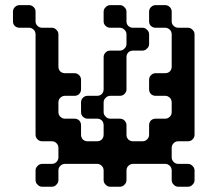

<svg xmlns="http://www.w3.org/2000/svg" viewBox="-20 -709 789 730"><path d="M719.7 -196.3Q719.7 -186.5 711.9 -178.7Q705.1 -171.9 694.3 -171.9Q682.6 -171.9 658.2 -171.9Q647.5 -171.9 640.6 -165Q632.8 -157.2 632.8 -147.5Q632.8 -134.8 632.8 -110.4Q632.8 -100.6 640.6 -92.8Q647.5 -85.9 658.2 -85.9Q669.9 -85.9 694.3 -85.9Q705.1 -85.9 711.9 -78.1Q719.7 -71.3 719.7 -60.5Q719.7 -48.8 719.7 -24.4Q719.7 -13.7 711.9 -6.8Q705.1 1 694.3 1Q682.6 1 658.2 1Q647.5 1 640.6 -6.8Q632.8 -13.7 632.8 -24.4Q632.8 -36.1 632.8 -60.5Q632.8 -71.3 626 -78.1Q618.2 -85.9 608.4 -85.9Q567.4 -85.9 485.4 -85.9Q475.6 -85.9 467.8 -78.1Q460.9 -71.3 460.9 -60.5Q460.9 -48.8 460.9 -24.4Q460.9 -13.7 453.1 -6.8Q446.3 1 435.5 1Q423.8 1 399.4 1Q388.7 1 381.8 -6.8Q374 -13.7 374 -24.4Q374 -36.1 374 -60.5Q374 -71.3 367.2 -78.1Q359.4 -85.9 349.6 -85.9Q308.6 -85.9 226.6 -85.9Q216.8 -85.9 209 -78.1Q202.1 -71.3 202.1 -60.5Q202.1 -48.8 202.1 -24.4Q202.1 -13.7 194.3 -6.8Q187.5 1 176.8 1Q165 1 140.6 1Q129.9 1 123 -6.8Q115.2 -13.7 115.2 -24.4Q115.2 -36.1 115.2 -60.5Q115.2 -71.3 123 -78.1Q129.9 -85.9 140.6 -85.9Q152.3 -85.9 176.8 -85.9Q187.5 -85.9 194.3 -92.8Q202.1 -100.6 202.1 -110.4Q202.1 -123 202.1 -147.5Q202.1 -157.2 194.3 -165Q187.5 -171.9 176.8 -171.9Q165 -171.9 140.6 -171.9Q129.9 -171.9 123 -178.7Q115.2 -186.5 115.2 -196.3Q115.2 -324.2 115.2 -578.1Q115.2 -588.9 108.4 -595.7Q100.6 -603.5 90.8 -603.5Q78.1 -603.5 53.7 -603.5Q43.9 -603.5 36.1 -610.4Q29.3 -617.2 29.3 -627.9Q29.3 -639.6 29.3 -664.1Q29.3 -674.8 36.1 -681.6Q43.9 -689.5 53.7 -689.5Q66.4 -689.5 90.8 -689.5Q100.6 -689.5 108.4 -681.6Q115.2 -674.8 115.2 -664.1Q115.2 -652.3 115.2 -627.9Q115.2 -617.2 123 -610.4Q129.9 -603.5 140.6 -603.5Q152.3 -603.5 176.8 -603.5Q187.5 -603.5 194.3 -595.7Q202.1 -588.9 202.1 -578.1Q202.1 -537.1 202.1 -455.1Q202.1 -445.3 209 -437.5Q216.8 -430.7 226.6 -430.7Q239.3 -430.7 263.7 -430.7Q273.4 -430.7 281.2 -422.9Q288.1 -416 288.1 -405.3Q288.1 -393.6 288.1 -369.1Q288.1 -359.4 281.2 -351.6Q273.4 -344.7 263.7 -344.7Q251 -344.7 226.6 -344.7Q216.8 -344.7 209 -336.9Q202.1 -330.1 202.1 -319.3Q202.1 -307.6 202.1 -283.2Q202.1 -272.5 209 -265.6Q216.8 -257.8 226.6 -257.8Q239.3 -257.8 263.7 -257.8Q273.4 -257.8 281.2 -251Q288.1 -243.2 288.1 -233.4Q288.1 -220.7 288.1 -196.3Q288.1 -186.5 294.9 -178.7Q302.7 -171.9 312.5 -171.9Q325.2 -171.9 349.6 -171.9Q359.4 -171.9 367.2 -178.7Q374 -186.5 374 -196.3Q374 -209 374 -233.4Q374 -243.2 367.2 -251Q359.4 -257.8 349.6 -257.8Q336.9 -257.8 312.5 -257.8Q302.7 -257.8 294.9 -265.6Q288.1 -272.5 288.1 -283.2Q288.1 -294.9 288.1 -319.3Q288.1 -330.1 294.9 -336.9Q302.7 -344.7 312.5 -344.7Q325.2 -344.7 349.6 -344.7Q359.4 -344.7 367.2 -351.6Q374 -359.4 374 -369.1Q374 -410.2 374 -492.2Q374 -502 381.8 -509.8Q388.7 -516.6 399.4 -516.6Q411.1 -516.6 435.5 -516.6Q446.3 -516.6 453.1 -524.4Q460.9 -531.2 460.9 -542Q460.9 -553.7 460.9 -578.1Q460.9 -588.9 453.1 -595.7Q446.3 -603.5 435.5 -603.5Q423.8 -603.5 399.4 -603.5Q388.7 -603.5 381.8 -610.4Q374 -617.2 374 -627.9Q374 -639.6 374 -664.1Q374 -674.8 381.8 -681.6Q388.7 -689.5 399.4 -689.5Q411.1 -689.5 435.5 -689.5Q446.3 -689.5 453.1 -681.6Q460.9 -674.8 460.9 -664.1Q460.9 -652.3 460.9 -627.9Q460.9 -617.2 467.8 -610.4Q475.6 -603.5 485.4 -603.5Q498 -603.5 521.5 -603.5Q532.2 -603.5 539.1 -595.7Q546.9 -588.9 546.9 -578.1Q546.9 -566.4 546.9 -542Q546.9 -531.2 539.1 -524.4Q532.2 -516.6 521.5 -516.6Q509.8 -516.6 485.4 -516.6Q475.6 -516.6 467.8 -509.8Q460.9 -502 460.9 -492.2Q460.9 -451.2 460.9 -369.1Q460.9 -359.4 453.1 -351.6Q446.3 -344.7 435.5 -344.7Q423.8 -344.7 399.4 -344.7Q388.7 -344.7 381.8 -336.9Q374 -330.1 374 -319.3Q374 -307.6 374 -283.2Q374 -272.5 381.8 -265.6Q388.7 -257.8 399.4 -257.8Q411.1 -257.8 435.5 -257.8Q446.3 -257.8 453.1 -251Q460.9 -243.2 460.9 -233.4Q460.9 -220.7 460.9 -196.3Q460.9 -186.5 467.8 -178.7Q475.6 -171.9 485.4 -171.9Q498 -171.9 521.5 -171.9Q532.2 -171.9 539.1 -178.7Q546.9 -186.5 546.9 -196.3Q546.9 -209 546.9 -233.4Q546.9 -243.2 553.7 -251Q561.5 -257.8 571.3 -257.8Q584 -257.8 608.4 -257.8Q618.2 -257.8 626 -265.6Q632.8 -272.5 632.8 -283.2Q632.8 -294.9 632.8 -319.3Q632.8 -330.1 626 -336.9Q618.2 -344.7 608.4 -344.7Q595.7 -344.7 571.3 -344.7Q561.5 -344.7 553.7 -351.6Q546.9 -359.4 546.9 -369.1Q546.9 -381.8 546.9 -405.3Q546.9 -416 553.7 -422.9Q561.5 -430.7 571.3 -430.7Q584 -430.7 608.4 -430.7Q618.2 -430.7 626 -437.5Q632.8 -445.3 632.8 -455.1Q632.8 -496.1 632.8 -578.1Q632.8 -588.9 626 -595.7Q618.2 -603.5 608.4 -603.5Q595.7 -603.5 571.3 -603.5Q561.5 -603.5 553.7 -610.4Q546.9 -617.2 546.9 -627.9Q546.9 -639.6 546.9 -664.1Q546.9 -674.8 553.7 -681.6Q561.5 -689.5 571.3 -689.5Q584 -689.5 608.4 -689.5Q618.2 -689.5 626 -681.6Q632.8 -674.8 632.8 -664.1Q632.8 -652.3 632.8 -627.9Q632.8 -617.2 640.6 -610.4Q647.5 -603.5 658.2 -603.5Q669.9 -603.5 694.3 -603.5Q705.1 -603.5 711.9 -595.7Q719.7 -588.9 719.7 -578.1Q719.7 -482.4 719.7 -387.7Q719.7 -292 719.7 -196.3Z"/></svg>

Font: Stal Type
Style: Alien
Weight: 400
Designer: daniel chilleron
Version: Version 1.0